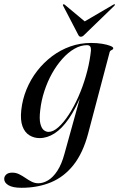

<svg xmlns="http://www.w3.org/2000/svg" viewBox="-91 -647 566 912"><path d="M327.5 -12Q303 80 258.2 136.5Q213.5 193 151 219Q88.5 245 11 245Q-30 245 -50.5 233Q-71 221 -71 203Q-71 190.5 -61.2 181.8Q-51.5 173 -32.5 173Q-15.5 173 -0.2 180.5Q15 188 29.8 198.2Q44.5 208.5 59.5 216Q74.5 223.5 91 223.5Q114 223.5 137.5 209.5Q161 195.5 181.5 164.2Q202 133 215.5 82.5L297 -211.5L301 -210Q270 -133 236.8 -84.5Q203.5 -36 168.2 -13.5Q133 9 97 9Q70.5 9 48.5 -4.5Q26.5 -18 15.8 -47.2Q5 -76.5 10 -123.5Q15.5 -175 35 -222.5Q54.5 -270 85.5 -310Q116.5 -350 156.5 -380Q196.5 -410 243.2 -426.5Q290 -443 341.5 -443Q370.5 -443 394.5 -439Q418.5 -435 432.8 -429.2Q447 -423.5 447 -418Q447 -413.5 443.2 -411.5Q439.5 -409.5 435.5 -407.2Q431.5 -405 430 -400ZM100 -123Q95 -81.5 100.8 -59.2Q106.5 -37 117.2 -28.8Q128 -20.5 139.5 -20.5Q161.5 -20.5 186.5 -42.8Q211.5 -65 236 -102.8Q260.5 -140.5 281.5 -188Q302.5 -235.5 317.2 -286.8Q332 -338 338.5 -386.5Q342.5 -408 340 -420.2Q337.5 -432.5 322.5 -432.5Q292.5 -432.5 262.8 -415.5Q233 -398.5 205.8 -368.2Q178.5 -338 156.5 -298.8Q134.5 -259.5 119.8 -214.5Q105 -169.5 100 -123ZM327.5 -532 216 -625Q214.5 -626 212.8 -626.5Q211 -627 209.5 -626Q208 -625.5 207.8 -623.8Q207.5 -622 209 -619.5L280 -483Q282.5 -477.5 285.5 -475Q288.5 -472.5 293 -472.5Q297.5 -472.5 301.8 -475Q306 -477.5 311 -483L452 -619.5Q454.5 -622 455 -623.8Q455.5 -625.5 455 -626Q454 -627 452 -626.5Q450 -626 447.5 -625L288.5 -532Z"/></svg>

Font: Fraunces 120pt
Style: Italic
Weight: 400
Italic angle: -16°
Version: Version 1.000;[b76b70a41]